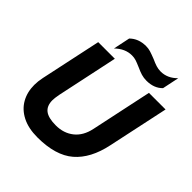

<svg xmlns="http://www.w3.org/2000/svg" viewBox="-240 -1063 1242 1242"><g transform="rotate(45 380.5 -442.5)"><path d="M270 -857Q313 -900 382 -900Q404 -900 423.5 -894Q443 -888 476 -875Q502 -863 522.5 -856.5Q543 -850 565 -850Q627 -850 676 -900L652 -785Q611 -743 542 -743Q517 -743 495 -749.5Q473 -756 445 -769Q415 -782 398 -787.5Q381 -793 360 -793Q298 -793 246 -742ZM48 -211Q48 -244 56 -282L145 -699H297L208 -280Q201 -243 201 -224Q201 -173 232 -148.5Q263 -124 332 -124Q404 -124 454 -164Q504 -204 520 -280L609 -699H761L672 -282Q641 -134 554.5 -59.5Q468 15 302 15Q220 15 163 -14Q106 -43 77 -94Q48 -145 48 -211Z"/></g></svg>

Font: Prompt SemiBold
Style: Italic
Weight: 600
Italic angle: -12°
Designer: Katatrad Team
Foundry: CadsonDemak
Version: Version 1.001